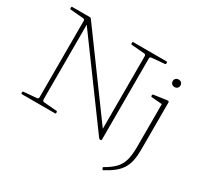

<svg xmlns="http://www.w3.org/2000/svg" viewBox="-183 -973 1462 1397"><g transform="rotate(30 548.0 -274.5)"><path d="M733 -702Q726 -702 721 -698.5Q716 -695 716 -688V-4Q716 2 710 2H704Q698 2 694 -3L182 -701L202 -708V-48Q202 -41 205 -36Q208 -31 215 -30L325 -21Q331 -20 331 -14V-6Q331 0 325 0H46Q40 0 40 -6V-14Q40 -20 46 -21L152 -30Q160 -30 164.5 -33.5Q169 -37 169 -44V-688Q169 -695 164.5 -698.5Q160 -702 152 -702L46 -711Q40 -712 40 -718V-727Q40 -733 46 -733H195Q201 -733 205 -728L708 -41L682 -43V-684Q682 -692 679 -696.5Q676 -701 669 -702L559 -711Q553 -712 553 -718V-727Q553 -733 559 -733H839Q845 -733 845 -727V-718Q845 -712 839 -711ZM964 -86V-326H1000V-86ZM823 171Q820 167 825 163Q880 132 910 100Q940 68 952 24Q964 -20 964 -86H1000Q1000 -33 992 6Q984 45 965.5 75.5Q947 106 915.5 131.5Q884 157 836 183Q832 186 828 181ZM964 -326V-470L983 -445L875 -454Q869 -455 869 -461V-468Q869 -474 875 -475L980 -490Q993 -492 996.5 -489.5Q1000 -487 1000 -479V-326ZM982 -600Q967 -600 958 -609Q949 -618 949 -632Q949 -645 958 -654Q967 -663 982 -663Q996 -663 1005 -654Q1014 -645 1014 -632Q1014 -618 1005 -609Q996 -600 982 -600Z"/></g></svg>

Font: Hahmlet Thin
Style: Regular
Weight: 250
Version: Version 1.002